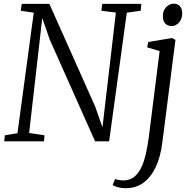

<svg xmlns="http://www.w3.org/2000/svg" viewBox="-20 -764 1030 1038"><path d="M3 0 6 -32.5 74.5 -44 162.5 -695.5 92 -706 97.5 -743H247L494.5 -188L534 -75.5L606.5 -696L528 -706L533 -743H744L741 -706L665.5 -695.5L570 0H494L248.5 -551L208.5 -666.5L137.5 -45L220.5 -32.5L217.5 0ZM858 3.5Q848 84.5 821.5 140Q795 195.5 754.5 224.5Q714 253.5 660.5 253.5Q637.5 253.5 617.8 248.5Q598 243.5 589 235.5L602.5 203.5Q609.5 206.5 622.2 209Q635 211.5 647 211.5Q680.5 211.5 703.8 193.5Q727 175.5 742.8 143.5Q758.5 111.5 768.2 68.8Q778 26 784.5 -23L843 -488L775.5 -508L781.5 -537L909.5 -558.5L928.5 -548.5ZM908.5 -623Q886.5 -623 873.5 -636.8Q860.5 -650.5 860.5 -677Q860.5 -707 878.5 -725.5Q896.5 -744 920 -744Q940 -744 952.5 -730.8Q965 -717.5 965 -693Q965 -661 947.5 -642Q930 -623 908.5 -623Z"/></svg>

Font: Merriweather 36pt Light
Style: Italic
Weight: 300
Italic angle: -7.8°
Version: Version 2.101